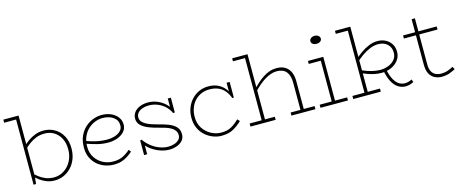

<svg xmlns="http://www.w3.org/2000/svg" viewBox="-41 -1270 4467 1864"><g transform="rotate(-15 2192.5 -338.0)"><path d="M7 -655V-686H160V-655ZM355 -483Q415 -483 465 -454.5Q515 -426 544.5 -373Q574 -320 574 -246Q574 -187 555 -139Q536 -91 503 -57Q470 -23 428 -4.5Q386 14 339 14Q295 14 258.5 0Q222 -14 191 -37Q160 -60 133 -87V-121Q160 -93 191 -69Q222 -45 258.5 -31Q295 -17 339 -17Q380 -17 416.5 -34Q453 -51 481 -81.5Q509 -112 525 -153.5Q541 -195 541 -245Q541 -311 516 -357.5Q491 -404 449 -428.5Q407 -453 355 -452Q310 -452 272 -437Q234 -422 202.5 -398.5Q171 -375 143 -347V-383Q167 -407 199 -430Q231 -453 270.5 -468Q310 -483 355 -483ZM127 0V-685H160V-78L152 0Z M934 14Q889 14 845.5 -1Q802 -16 767.5 -45.5Q733 -75 712.5 -119Q692 -163 692 -220Q692 -286 714 -335Q736 -384 772 -417Q808 -450 852 -466.5Q896 -483 939 -483Q991 -483 1032.5 -464.5Q1074 -446 1098.5 -413.5Q1123 -381 1123 -339Q1123 -296 1095.5 -266.5Q1068 -237 1025.5 -222Q983 -207 936 -207Q876 -207 822.5 -221.5Q769 -236 719 -253L718 -282Q768 -263 822 -250.5Q876 -238 936 -238Q973 -238 1008 -249Q1043 -260 1066.5 -282.5Q1090 -305 1090 -339Q1090 -391 1047.5 -421.5Q1005 -452 939 -452Q901 -452 863 -437Q825 -422 794 -393Q763 -364 744 -320.5Q725 -277 725 -220Q725 -158 755 -112Q785 -66 832.5 -41.5Q880 -17 934 -17Q992 -17 1032 -37Q1072 -57 1106 -88L1124 -65Q1099 -43 1071 -25Q1043 -7 1009.5 3.5Q976 14 934 14Z M1488 13Q1452 13 1413.5 1.5Q1375 -10 1341 -30Q1307 -50 1282.5 -73.5Q1258 -97 1249 -121L1269 -99V0H1238V-147L1253 -151Q1279 -113 1316 -83Q1353 -53 1397.5 -35.5Q1442 -18 1488 -18Q1519 -18 1547.5 -27Q1576 -36 1594.5 -54.5Q1613 -73 1613 -100Q1613 -127 1599 -146.5Q1585 -166 1561 -179.5Q1537 -193 1506.5 -202.5Q1476 -212 1444 -220Q1395 -232 1349.5 -249.5Q1304 -267 1274.5 -294.5Q1245 -322 1245 -364Q1245 -399 1265 -426Q1285 -453 1321.5 -468.5Q1358 -484 1405 -484Q1454 -484 1498 -465.5Q1542 -447 1574.5 -417Q1607 -387 1622 -352L1602 -375V-471H1633V-323L1616 -321Q1596 -365 1562.5 -394.5Q1529 -424 1488.5 -439Q1448 -454 1405 -454Q1370 -454 1341 -443.5Q1312 -433 1295 -413.5Q1278 -394 1278 -367Q1278 -343 1292 -325.5Q1306 -308 1330 -294.5Q1354 -281 1384 -271Q1414 -261 1445 -253Q1495 -241 1541 -224Q1587 -207 1616.5 -178.5Q1646 -150 1646 -101Q1646 -62 1622.5 -36.5Q1599 -11 1563 1Q1527 13 1488 13Z M2014 14Q1972 14 1930 -2Q1888 -18 1852.5 -49Q1817 -80 1796 -125.5Q1775 -171 1775 -230Q1775 -285 1793.5 -331.5Q1812 -378 1844.5 -412Q1877 -446 1920.5 -465Q1964 -484 2014 -483Q2063 -483 2101.5 -466Q2140 -449 2167.5 -419Q2195 -389 2210 -349L2193 -358V-471H2224V-315L2209 -312Q2191 -360 2164 -391Q2137 -422 2099.5 -437Q2062 -452 2014 -452Q1970 -452 1932.5 -436Q1895 -420 1867 -390.5Q1839 -361 1823.5 -320Q1808 -279 1808 -230Q1808 -164 1839 -116.5Q1870 -69 1917.5 -43.5Q1965 -18 2014 -17Q2079 -15 2123.5 -41Q2168 -67 2200 -101L2222 -79Q2186 -43 2137.5 -14.5Q2089 14 2014 14Z M2818 0V-303Q2818 -340 2810 -368Q2802 -396 2786.5 -415Q2771 -434 2747 -443.5Q2723 -453 2691 -453Q2660 -453 2628 -441.5Q2596 -430 2564.5 -410Q2533 -390 2502.5 -363Q2472 -336 2444 -305V-336Q2471 -366 2500.5 -392.5Q2530 -419 2561.5 -439.5Q2593 -460 2627 -471.5Q2661 -483 2698 -483Q2732 -483 2760 -472.5Q2788 -462 2808.5 -440.5Q2829 -419 2840 -386.5Q2851 -354 2851 -309V0ZM2307 0V-31H2560V0ZM2719 0V-31H2960V0ZM2461 -686V0H2428V-656H2307V-686Z M3132 0V-471H3165V0ZM3011 0V-31H3287V0ZM3011 -441V-471H3165V-441ZM3135 -610Q3113 -610 3098 -621Q3083 -632 3083 -649Q3083 -666 3098 -678Q3113 -690 3135 -690Q3159 -690 3173.5 -678Q3188 -666 3188 -649Q3188 -632 3173.5 -621Q3159 -610 3135 -610Z M3672 -174Q3637 -174 3603 -181Q3569 -188 3536 -200Q3503 -212 3472 -227V-257Q3506 -241 3539 -229.5Q3572 -218 3603.5 -212Q3635 -206 3666 -205Q3709 -205 3748 -219.5Q3787 -234 3812 -263Q3837 -292 3837 -334Q3837 -387 3802 -419.5Q3767 -452 3711 -452Q3669 -452 3626.5 -434.5Q3584 -417 3545 -389Q3506 -361 3472 -329V-362Q3505 -394 3544.5 -421.5Q3584 -449 3626.5 -466Q3669 -483 3711 -483Q3756 -483 3792 -464.5Q3828 -446 3849 -412.5Q3870 -379 3870 -334Q3870 -298 3854.5 -269Q3839 -240 3812 -218.5Q3785 -197 3749 -185.5Q3713 -174 3672 -174ZM3340 0V-31H3617V0ZM3461 0V-686H3494V0ZM3340 -655V-686H3494V-655ZM3865 13Q3824 13 3789.5 -9.5Q3755 -32 3730.5 -78.5Q3706 -125 3693 -197H3722Q3737 -127 3759.5 -88Q3782 -49 3809 -33.5Q3836 -18 3865 -18Q3884 -18 3902 -23Q3920 -28 3935 -37L3947 -9Q3928 1 3907 7Q3886 13 3865 13Z M4227 14Q4191 14 4159 -1.5Q4127 -17 4107.5 -51.5Q4088 -86 4088 -144V-602H4121V-141Q4121 -91 4137.5 -64Q4154 -37 4179 -27Q4204 -17 4227 -17Q4265 -17 4295.5 -27.5Q4326 -38 4352 -53L4366 -25Q4338 -10 4304.5 2Q4271 14 4227 14ZM3967 -440V-471H4305V-440Z"/></g></svg>

Font: BioRhyme ExtraLight
Style: Regular
Weight: 250
Designer: Aoife Mooney
Foundry: Aoife Mooney Type
Version: Version 1.600;gftools[0.9.33]